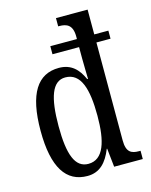

<svg xmlns="http://www.w3.org/2000/svg" viewBox="-116 -835 724 920"><g transform="rotate(-15 246.5 -375.0)"><path d="M203 10C264 10 300 -29 325 -92H327L337 0H479V-41H471C434 -41 409 -52 409 -111V-597H479V-637H409V-760H252V-719H258C293 -719 323 -708 323 -650V-637H191V-597H323V-542C323 -512 325 -445 325 -439H321C298 -491 264 -526 203 -526C98 -526 41 -442 41 -257C41 -74 98 10 203 10ZM222 -45C156 -45 130 -116 130 -256C130 -398 156 -474 221 -474C298 -474 323 -390 323 -257C323 -131 298 -45 222 -45Z"/></g></svg>

Font: Noto Serif Ethiopic XCn
Style: Regular
Weight: 400
Width: 2
Designer: Monotype Design Team
Foundry: Monotype Imaging Inc.
Version: Version 2.102